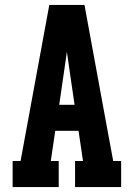

<svg xmlns="http://www.w3.org/2000/svg" viewBox="-20 -755 540 775"><path d="M31 0V-105H63L179 -735H321L411 -245L437 -105H469V0H283V-105H315L297 -227H203L185 -105H217V0ZM219 -332H281L258 -490Q256 -504 254 -518Q252 -532 250 -546Q248 -532 246 -518Q244 -504 242 -490Z"/></svg>

Font: Iosevka Slab Extrabold
Style: Regular
Weight: 800
Monospace: yes
Designer: Belleve Invis
Foundry: Belleve Invis
Version: Version 11.1.1; ttfautohint (v1.8.3)